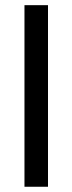

<svg xmlns="http://www.w3.org/2000/svg" viewBox="-20 -712 276 732"><path d="M163 0V-692.3H73.3V0Z"/></svg>

Font: Estedad-VF-FD Black
Style: Regular
Weight: 900
Designer: Amin Abedi
Version: Version 4.000